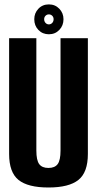

<svg xmlns="http://www.w3.org/2000/svg" viewBox="-20 -849 446 874"><path d="M200.5 4.5Q107 4.5 64.2 -30Q21.5 -64.5 21.5 -148V-675H145.5V-163.5Q145.5 -119.5 158.5 -102Q171.5 -84.5 200.5 -84.5Q229.5 -84.5 242.5 -102Q255.5 -119.5 255.5 -163.5V-675H380V-148Q380 -64.5 337 -30Q294 4.5 200.5 4.5ZM202.5 -693Q174 -693 155 -712.5Q136 -732 136 -761.5Q136 -789.5 154.8 -809.2Q173.5 -829 202.5 -829Q231 -829 250 -809.2Q269 -789.5 269 -761.5Q269 -732.5 250 -712.8Q231 -693 202.5 -693ZM202.5 -738Q211.5 -738 217.8 -744.8Q224 -751.5 224 -761.5Q224 -771 217.8 -777.2Q211.5 -783.5 202.5 -783.5Q193.5 -783.5 187.2 -777.2Q181 -771 181 -761.5Q181 -751.5 187.2 -744.8Q193.5 -738 202.5 -738Z"/></svg>

Font: Anybody Condensed SemiBold
Style: Regular
Weight: 600
Width: 3
Designer: Tyler Finck
Foundry: Etcetera Type Company
Version: Version 1.010; ttfautohint (v1.8.3) -l 8 -r 50 -G 200 -x 14 